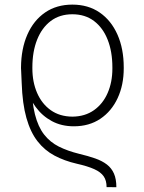

<svg xmlns="http://www.w3.org/2000/svg" viewBox="-20 -573 620 825"><path d="M480 231.4 438 231Q438 202.6 425.5 184.6Q413.1 166.5 385 153.8Q356.9 141.1 309.6 130.4Q256.8 118.2 214.4 95.7Q171.9 73.2 141.4 34.2Q110.8 -4.9 93.5 -66.2Q76.2 -127.4 73.2 -216.3L70.3 -281.2L113.3 -271.5L115.2 -215.8Q116.7 -135.3 130.1 -81.8Q143.6 -28.3 169.4 4.9Q195.3 38.1 232.9 56.9Q270.5 75.7 319.8 87.9Q358.9 97.2 388.9 107.7Q418.9 118.2 439.2 133.8Q459.5 149.4 469.7 172.9Q480 196.3 480 231.4ZM297.4 -30.3Q244.1 -30.3 202.9 -52.5Q161.6 -74.7 133.3 -113.3Q105 -151.9 88.4 -201.7Q84.5 -214.4 80.8 -226.8Q77.1 -239.3 74.5 -252.2Q71.8 -265.1 70.3 -278.3V-282.7Q70.8 -363.8 97.7 -424.6Q124.5 -485.4 173.8 -519.3Q223.1 -553.2 291 -553.2Q358.9 -553.2 408.2 -519.3Q457.5 -485.4 484.6 -424.6Q511.7 -363.8 511.7 -283.2V-279.3Q511.7 -208 485.6 -151.6Q459.5 -95.2 411.4 -62.7Q363.3 -30.3 297.4 -30.3ZM291 -71.8Q345.2 -72.3 383.8 -99.6Q422.4 -127 442.6 -173.6Q462.9 -220.2 462.9 -278.3V-283.2Q462.9 -351.1 442.6 -402.3Q422.4 -453.6 384 -482.7Q345.7 -511.7 291 -511.7Q236.3 -511.7 198 -482.7Q159.7 -453.6 139.4 -402.3Q119.1 -351.1 119.1 -283.2V-279.3Q119.1 -220.7 139.4 -173.8Q159.7 -127 198 -99.6Q236.3 -72.3 291 -71.8Z"/></svg>

Font: Inter 20pt ExtraLight
Style: Regular
Weight: 250
Version: Version 4.001;git-66647c0bb